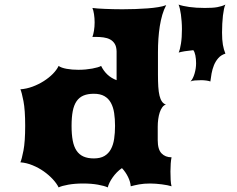

<svg xmlns="http://www.w3.org/2000/svg" viewBox="-20 -816 1036 841"><path d="M814.5 -459Q825.7 -471.2 832.3 -493.9Q838.9 -516.6 838.9 -539.1Q838.9 -558.1 835.7 -573.7Q832.5 -589.4 826.7 -596.2Q805.7 -594.2 789.6 -591.6Q773.4 -588.9 762.7 -585.9Q768.6 -599.1 772.7 -625.2Q776.9 -651.4 776.9 -688.5Q776.9 -705.6 775.6 -721.9Q774.4 -738.3 772.5 -752.4Q770.5 -766.6 767.8 -777.8Q765.1 -789.1 762.2 -795.9Q779.3 -789.6 809.1 -785.4Q838.9 -781.2 877 -781.2Q894.5 -781.2 908 -782Q921.4 -782.7 931.9 -784.7Q942.4 -786.6 950.9 -789.3Q959.5 -792 967.3 -795.9Q963.9 -789.6 961.2 -776.9Q958.5 -764.2 956.5 -747.8Q954.6 -731.4 953.6 -712.2Q952.6 -692.9 952.6 -673.3Q952.6 -641.1 956.3 -619.9Q960 -598.6 967.3 -581.1Q948.2 -575.2 936.3 -561.5Q924.3 -547.9 917.2 -530.5Q910.2 -513.2 906.7 -494.1Q903.3 -475.1 901.4 -459Q896.5 -461.4 884.5 -463.1Q872.6 -464.8 861.8 -464.8Q846.2 -464.8 833 -463.6Q819.8 -462.4 814.5 -459ZM69.3 -105Q75.2 -117.7 82.8 -156.7Q90.3 -195.8 90.3 -265.1Q90.3 -334 82.8 -373Q75.2 -412.1 69.3 -424.8Q96.2 -426.8 122.6 -436.5Q148.9 -446.3 171.6 -460.7Q194.3 -475.1 211.4 -492.4Q228.5 -509.8 236.8 -527.3Q247.6 -519 271.5 -514.6Q295.4 -510.3 323.2 -510.3Q339.4 -510.3 355 -511.7Q370.6 -513.2 383.8 -515.6Q397 -518.1 407.2 -521Q417.5 -523.9 422.9 -527.3Q433.6 -505.4 450.4 -489.5Q467.3 -473.6 490.7 -464.8V-590.8Q490.2 -611.8 482.4 -624.3Q474.6 -636.7 462.2 -643.3Q449.7 -649.9 433.6 -652.1Q417.5 -654.3 400.4 -654.3H384.8Q388.7 -664.1 391.6 -681.4Q394.5 -698.7 394.5 -717.8Q394.5 -736.3 391.8 -753.7Q389.2 -771 384.8 -781.2Q394 -779.8 408 -778.8Q421.9 -777.8 439 -777.1Q456.1 -776.4 475.8 -775.9Q495.6 -775.4 516.1 -775.4Q543.9 -775.4 572.3 -776.4Q600.6 -777.3 626.2 -779.3Q651.9 -781.2 673.1 -784.7Q694.3 -788.1 708 -793.5Q697.8 -774.4 690.9 -751Q684.1 -727.5 679.9 -701.2Q675.8 -674.8 673.8 -646Q671.9 -617.2 671.9 -587.4V-489.7Q671.9 -459.5 673.3 -436.3Q674.8 -413.1 678.7 -397Q682.6 -380.9 689.5 -371.1Q696.3 -361.3 707 -357.9H706.5Q697.8 -355.5 690.9 -346.2Q684.1 -336.9 679.7 -323.7Q675.3 -310.5 673.1 -294.2Q670.9 -277.8 670.9 -261.2V-201.7Q670.9 -161.6 687.5 -144.3Q704.1 -127 731.4 -127Q729 -116.2 727.8 -99.6Q726.6 -83 726.6 -64.9Q726.6 -46.9 727.5 -28.6Q728.5 -10.3 731.4 0Q724.6 -2.4 713.4 -4.6Q702.1 -6.8 689.2 -8.5Q676.3 -10.3 662.8 -11.2Q649.4 -12.2 637.7 -12.2Q609.9 -12.2 589.1 -8.3Q568.4 -4.4 552.7 0Q551.3 -19.5 540.8 -41Q530.3 -62.5 514.2 -79.6Q502.4 -71.8 491.9 -61Q481.4 -50.3 473.4 -38.8Q465.3 -27.3 459.7 -15.9Q454.1 -4.4 452.1 4.9Q437.5 -2 408.9 -7.1Q380.4 -12.2 343.8 -12.2Q308.1 -12.2 279.3 -7.1Q250.5 -2 236.8 4.9Q228.5 -12.2 211.4 -30.8Q194.3 -49.3 171.9 -65.2Q149.4 -81.1 122.8 -92Q96.2 -103 69.3 -105ZM293.5 -264.6Q293.5 -227.1 298.6 -200.2Q303.7 -173.3 315.4 -156Q327.1 -138.7 345.7 -130.4Q364.3 -122.1 391.1 -122.1Q419.4 -122.1 437.5 -132.8Q455.6 -143.6 465.8 -162.6Q476.1 -181.6 480 -207.8Q483.9 -233.9 483.9 -264.6Q483.9 -295.4 480 -321Q476.1 -346.7 465.8 -365.5Q455.6 -384.3 437.5 -394.8Q419.4 -405.3 391.1 -405.3Q364.3 -405.3 345.7 -397.5Q327.1 -389.6 315.4 -372.6Q303.7 -355.5 298.6 -328.9Q293.5 -302.2 293.5 -264.6Z"/></svg>

Font: Arbutus
Style: Regular
Weight: 400
Designer: Karolina Lach
Foundry: Sorkin Type Co.
Version: Version 1.003